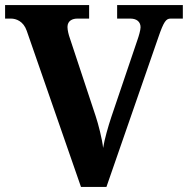

<svg xmlns="http://www.w3.org/2000/svg" viewBox="-20 -734 738 754"><path d="M85 -613 298 0H398L602 -588C623 -649 632 -661 650 -661H698V-714H440V-661H492C516 -661 532 -649 532 -627C532 -616 525 -592 520 -578L417 -274C405 -238 390 -186 385 -153C381 -189 366 -247 356 -277L254 -585C250 -596 245 -615 245 -628C245 -653 265 -661 284 -661H330V-714H0V-661H23C43 -661 72 -651 85 -613Z"/></svg>

Font: Noto Serif Test
Style: Bold
Weight: 700
Version: Version 1.000